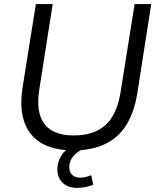

<svg xmlns="http://www.w3.org/2000/svg" viewBox="-20 -725 768 937"><path d="M336 9Q269 9 217.5 -10Q166 -29 133.5 -67.5Q101 -106 89.5 -163.5Q78 -221 90 -297L155 -705H237L172 -290Q154 -177 196.5 -120.5Q239 -64 340 -64Q438 -64 494 -114Q550 -164 568 -273L637 -705H718L650 -269Q635 -178 597 -116Q559 -54 494 -22.5Q429 9 336 9ZM357 192Q311 192 285.5 167Q260 142 260 102Q260 56 290.5 19.5Q321 -17 367 -36L392 0Q367 10 350.5 24.5Q334 39 326 56Q318 73 318 91Q318 114 332 128Q346 142 371 142Q384 142 397 139Q410 136 425 130L435 177Q419 183 399 187.5Q379 192 357 192Z"/></svg>

Font: Nunito Sans 12pt
Style: Italic
Weight: 400
Italic angle: -9°
Designer: Vernon Adams
Foundry: Vernon Adams
Version: Version 3.101;gftools[0.9.27]